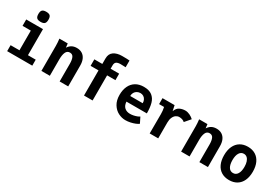

<svg xmlns="http://www.w3.org/2000/svg" viewBox="52 -1821 4097 2856"><g transform="rotate(30 2100.0 -393.0)"><path d="M95 -550H383V-102.5H516.5V0H85V-102.5H237V-440.5H95ZM210.5 -712Q210.5 -759.5 230.2 -779Q250 -798.5 297 -798.5Q344.5 -798.5 364 -779Q383.5 -759.5 383.5 -712Q383.5 -665 364 -645.2Q344.5 -625.5 297 -625.5Q250 -625.5 230.2 -645.2Q210.5 -665 210.5 -712Z M665 -550H808L816 -481.5Q843 -522.5 878 -541.2Q913 -560 961.5 -560Q1015 -560 1053.8 -536Q1092.5 -512 1113 -466.5Q1133.5 -421 1133.5 -357.5V0H986.5V-303.5Q986.5 -370.5 968.5 -409.8Q950.5 -449 905.5 -449Q858.5 -449 838.2 -404Q818 -359 818 -285V0H673V-430.5Q673 -461 671 -486.8Q669 -512.5 665 -550Z M1405 -431.5H1269V-543H1406V-638Q1406 -717.5 1460.5 -755.2Q1515 -793 1602.5 -793Q1699.5 -793 1731 -789V-673.5L1710 -674.5Q1668 -676.5 1642 -676.5Q1597 -676.5 1572.8 -659.8Q1548.5 -643 1548.5 -602V-543H1695.5V-431.5H1552.5V0H1405Z M1857.5 -273.5Q1857.5 -359.5 1887.5 -423.5Q1917.5 -487.5 1975.2 -522.8Q2033 -558 2114 -558Q2205.5 -558 2257 -517.8Q2308.5 -477.5 2328 -407.8Q2347.5 -338 2347.5 -237H1997Q2001.5 -171 2037.8 -138.2Q2074 -105.5 2132 -105.5Q2160.5 -105.5 2192.2 -112Q2224 -118.5 2249.5 -128.8Q2275 -139 2287.5 -148.5L2335.5 -51.5Q2316 -36 2280.8 -21.8Q2245.5 -7.5 2202.5 1.5Q2159.5 10.5 2118.5 10.5Q2056.5 10.5 1996.5 -20Q1936.5 -50.5 1897 -114.5Q1857.5 -178.5 1857.5 -273.5ZM2115.5 -451.5Q2085 -451.5 2059.2 -437.5Q2033.5 -423.5 2018.5 -397.8Q2003.5 -372 2003.5 -337.5H2218.5Q2218.5 -370.5 2205.5 -396.5Q2192.5 -422.5 2169 -437Q2145.5 -451.5 2115.5 -451.5Z M2534 -332Q2534 -367 2531.2 -388.8Q2528.5 -410.5 2521.5 -448H2436V-550H2643.5L2663 -457.5Q2686.5 -520 2731 -540.2Q2775.5 -560.5 2824.5 -560.5Q2862.5 -560.5 2901.8 -541.8Q2941 -523 2969.5 -496L2887 -400Q2851.5 -432 2794 -432Q2764 -432 2737.8 -413.8Q2711.5 -395.5 2695.5 -359.2Q2679.5 -323 2679.5 -272V0H2533Z M3065 -550H3208L3216 -481.5Q3243 -522.5 3278 -541.2Q3313 -560 3361.5 -560Q3415 -560 3453.8 -536Q3492.5 -512 3513 -466.5Q3533.5 -421 3533.5 -357.5V0H3386.5V-303.5Q3386.5 -370.5 3368.5 -409.8Q3350.5 -449 3305.5 -449Q3258.5 -449 3238.2 -404Q3218 -359 3218 -285V0H3073V-430.5Q3073 -461 3071 -486.8Q3069 -512.5 3065 -550Z M3653 -273.5Q3653 -363.5 3683 -427.8Q3713 -492 3768.5 -526Q3824 -560 3900 -560Q3976 -560 4031.5 -526.2Q4087 -492.5 4117 -428Q4147 -363.5 4147 -273.5Q4147 -185.5 4117.8 -121.5Q4088.5 -57.5 4033 -23Q3977.5 11.5 3900 11.5Q3822.5 11.5 3766.8 -23Q3711 -57.5 3682 -121.5Q3653 -185.5 3653 -273.5ZM4003 -273.5Q4003 -324.5 3990.5 -361.8Q3978 -399 3954.8 -419Q3931.5 -439 3899.5 -439Q3851.5 -439 3824.2 -395Q3797 -351 3797 -273.5Q3797 -196.5 3823.2 -152.8Q3849.5 -109 3899.5 -109Q3949 -109 3976 -153Q4003 -197 4003 -273.5Z"/></g></svg>

Font: JuliaMono ExtraBold
Style: Regular
Weight: 800
Monospace: yes
Designer: cormullion
Foundry: corm
Version: Version 0.055; ttfautohint (v1.8.4)